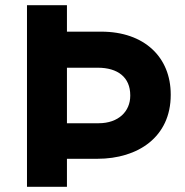

<svg xmlns="http://www.w3.org/2000/svg" viewBox="-20 -720 713 740"><path d="M84 -700V0H238V-108H355C512 -108 638 -192 638 -354V-356C638 -499 537 -598 370 -598H238V-700ZM360 -245H238V-459H357C434 -459 482 -422 482 -353V-351C482 -291 437 -245 360 -245Z"/></svg>

Font: Mission
Style: Bold
Weight: 700
Version: Version 1.000;FEAKit 1.0